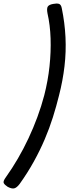

<svg xmlns="http://www.w3.org/2000/svg" viewBox="-54 -972 388 1076"><path d="M-21 21Q14 -28 46 -83Q78 -138 105.5 -196.5Q133 -255 155.5 -316Q178 -377 194 -438Q215 -520 223.5 -600.5Q232 -681 229.5 -756.5Q227 -832 212 -898Q207 -925 214 -935.5Q221 -946 244 -950Q264 -954 276 -950.5Q288 -947 292 -927Q309 -845 313 -763.5Q317 -682 307.5 -601Q298 -520 277 -438Q262 -377 242.5 -315Q223 -253 196.5 -191Q170 -129 135.5 -66.5Q101 -4 56 59Q40 80 26 83.5Q12 87 -11 75Q-28 64 -33 54Q-38 44 -21 21Z"/></svg>

Font: Playwrite IS
Style: Regular
Weight: 400
Designer: Veronika Burian, José Scaglione
Foundry: TypeTogether
Version: Version 1.002